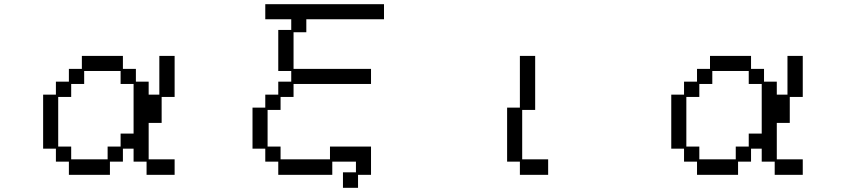

<svg xmlns="http://www.w3.org/2000/svg" viewBox="-20 -807 4040 917"><path d="M186 -355H247V-417H309V-478H371V-540H567V-478H629V-417H690V-355H741V-540H814V-344H752V-220H690V-46H814V28H680V-35H618V-97H567V-35H505V28H309V-35H247V-97H186ZM320 -107V-46H494V-107H556V-169H618V-406H556V-468H382V-406H320V-344H258V-107Z M1186 -293H1247V-355H1309V-417H1371V-468H1309V-664H1371V-715H1247V-787H1814V-715H1443V-653H1382V-478H1752V-406H1382V-344H1320V-282H1258V-107H1320V-46H1556V-107H1752V28H1690V90H1618V16H1680V-35H1567V28H1309V-35H1247V-97H1186Z M2402 -293H2463V-540H2536V-282H2474V-46H2598V28H2463V-35H2402Z M3186 -355H3247V-417H3309V-478H3371V-540H3567V-478H3629V-417H3690V-355H3741V-540H3814V-344H3752V-220H3690V-46H3814V28H3680V-35H3618V-97H3567V-35H3505V28H3309V-35H3247V-97H3186ZM3320 -107V-46H3494V-107H3556V-169H3618V-406H3556V-468H3382V-406H3320V-344H3258V-107Z"/></svg>

Font: DotGothic16
Style: Regular
Weight: 400
Designer: Fontworks Inc.
Foundry: Fontworks Inc.
Version: Version 1.100